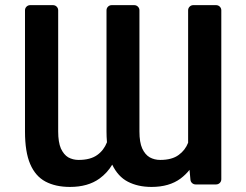

<svg xmlns="http://www.w3.org/2000/svg" viewBox="-20 -732 977 762"><path d="M160.5 -11.4Q120.4 -32.7 99.8 -81Q79.2 -128.9 79.2 -210.2V-691.1Q79.2 -699.6 85.2 -705.6Q91.3 -711.6 99.8 -711.6H190Q198.9 -711.6 204.9 -705.6Q210.9 -699.6 210.9 -691.1V-210.2Q210.9 -168 221.6 -142.8Q233 -118.3 250.7 -107.6Q269.5 -97.3 291.9 -97.3Q338.8 -97.3 365.8 -116.8Q392 -135.3 404.5 -167.3Q402.7 -189.6 402.7 -210.2V-691.1Q402.7 -699.6 408.7 -705.6Q414.8 -711.6 423.3 -711.6H512.4Q521.3 -711.6 527.3 -705.6Q533.4 -699.6 533.4 -691.1V-210.2Q533.4 -167.3 544.4 -142.8Q555.8 -118.3 574.2 -107.6Q593 -97.3 615.8 -97.3Q662.6 -97.3 689.3 -117.2Q715.2 -136 726.6 -165.5V-691.1Q726.6 -699.6 732.6 -705.6Q738.6 -711.6 747.2 -711.6H837.4Q846.2 -711.6 852.3 -705.6Q858.3 -699.6 858.3 -691.1V-20.6Q858.3 -12.1 852.3 -6Q846.2 0 837.4 0H756.4Q748.6 0 742.5 -5.3Q736.5 -10.7 735.8 -18.8L732.2 -57.9Q717.7 -39.4 696.7 -23.4Q651.6 9.9 581.3 9.9Q527.3 9.9 487.2 -11Q448.2 -31.2 425.4 -78.5Q405.9 -45.8 374.6 -23.1Q328.8 9.9 257.8 9.9Q200.6 9.9 160.5 -11.4Z"/></svg>

Font: DeltaSans SemiBold
Style: Regular
Weight: 600
Designer: Rasmus Andersson
Foundry: rsms
Version: Version 3.012